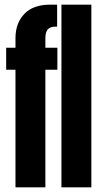

<svg xmlns="http://www.w3.org/2000/svg" viewBox="-20 -805 424 825"><path d="M46.5 0H175V-505.5H226.5V-600H175V-640Q175 -667.5 185.5 -679Q196 -690.5 218 -690.5H225.5V-785H195Q122.5 -785 84.5 -745.2Q46.5 -705.5 46.5 -641V-600H6.5V-505.5H46.5ZM244 0H372.5V-785H244Z"/></svg>

Font: Anybody UltraCondensed
Style: Bold
Weight: 700
Width: 1
Version: Version 1.113;gftools[0.9.25]